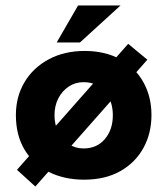

<svg xmlns="http://www.w3.org/2000/svg" viewBox="-20 -644 586 701"><path d="M518 -426 109 37 42 -24 448 -484ZM38 -224Q38 -291 69.5 -344Q101 -397 158 -427.5Q215 -458 289 -458Q364 -458 419 -427.5Q474 -397 503.5 -344Q533 -291 533 -224Q533 -157 503.5 -103.5Q474 -50 419 -19Q364 12 287 12Q215 12 158.5 -16Q102 -44 70 -97Q38 -150 38 -224ZM179 -223Q179 -189 193 -161.5Q207 -134 231 -118Q255 -102 285 -102Q334 -102 363 -136.5Q392 -171 392 -223Q392 -275 363 -309.5Q334 -344 285 -344Q255 -344 231 -328Q207 -312 193 -285Q179 -258 179 -223ZM420 -624 272 -489H187L265 -624Z"/></svg>

Font: Reem Kufi Fun
Style: Regular
Weight: 400
Designer: Khaled Hosny
Version: Version 1.005